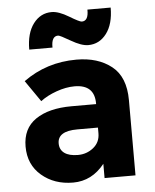

<svg xmlns="http://www.w3.org/2000/svg" viewBox="-55 -818 703 872"><g transform="rotate(-5 297.0 -382.0)"><path d="M528 0H387V-65Q329 8 243.5 8Q158 8 100 -41.5Q42 -91 42 -173.5Q42 -256 102 -297Q162 -338 266 -338H378V-341Q378 -427 287 -427Q248 -427 204.5 -411.5Q161 -396 131 -373L64 -470Q170 -547 306 -547Q404 -547 466 -498Q528 -449 528 -343ZM377 -205V-231H283Q193 -231 193 -175Q193 -146 214.5 -130.5Q236 -115 276 -115Q316 -115 346.5 -139.5Q377 -164 377 -205ZM233 -663Q202 -663 203 -611H97Q97 -686 129.5 -729Q162 -772 213 -772Q245 -772 290.5 -744.5Q336 -717 346 -717Q377 -717 376 -769H482Q482 -694 449.5 -651Q417 -608 366 -608Q335 -608 288 -635.5Q241 -663 233 -663Z"/></g></svg>

Font: Montreal
Style: Bold
Weight: 700
Designer: Julieta Ulanovsky, usr_local_share
Foundry: Julieta Ulanovsky, usr_local_share
Version: Version 2.001